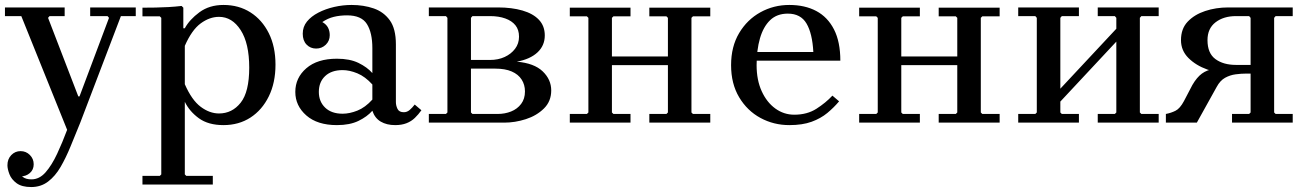

<svg xmlns="http://www.w3.org/2000/svg" viewBox="-29 -495 5276 775"><path d="M242 29 57 -430H-9V-465H232V-430H171L165 -423L287 -106H292L411 -423L405 -430H335V-465H519V-430H459L295 0ZM97 260Q59 260 38 244.5Q17 229 9 208Q1 187 1 172Q1 147 16.5 131Q32 115 54 115Q76 115 91.5 130.5Q107 146 107 168Q107 190 91.5 203.5Q76 217 54 217Q41 217 31.5 210.5Q22 204 16.5 194Q11 184 11 172H41Q41 183 46 196.5Q51 210 63.5 219.5Q76 229 98 229Q130 229 155 200.5Q180 172 201.5 126Q223 80 242 29L295 0Q275 49 256 95.5Q237 142 215.5 179Q194 216 165 238Q136 260 97 260Z M873 -475Q935 -475 982 -445Q1029 -415 1056 -361Q1083 -307 1083 -234Q1083 -161 1056 -106Q1029 -51 982 -20.5Q935 10 873 10Q812 10 774 -17.5Q736 -45 717 -84V209L723 215H830V250H546V215H616L622 209V-423L616 -429H546V-464Q572 -464 598.5 -464.5Q625 -465 651.5 -466.5Q678 -468 704 -471L711 -464V-381H717Q736 -416 776 -445.5Q816 -475 873 -475ZM855 -37Q908 -37 942.5 -80.5Q977 -124 977 -222Q977 -320 942.5 -373.5Q908 -427 855 -427Q817 -427 781 -400.5Q745 -374 717 -310V-155Q745 -91 781 -64Q817 -37 855 -37Z M1566 10Q1532 10 1508 -4Q1484 -18 1474 -48V-301Q1474 -363 1452 -398Q1430 -433 1372 -433Q1343 -433 1318.5 -427Q1294 -421 1272 -406Q1288 -397 1295 -383.5Q1302 -370 1302 -353Q1302 -330 1286 -314.5Q1270 -299 1247 -299Q1224 -299 1208.5 -315Q1193 -331 1193 -359Q1193 -387 1210 -408Q1227 -429 1256 -444Q1285 -459 1320 -467Q1355 -475 1390 -475Q1439 -475 1479.5 -461Q1520 -447 1544.5 -413Q1569 -379 1569 -316V-83Q1569 -69 1575.5 -55.5Q1582 -42 1601 -42Q1614 -42 1624.5 -51Q1635 -60 1645 -73L1672 -50Q1660 -33 1645.5 -19Q1631 -5 1611.5 2.5Q1592 10 1566 10ZM1331 10Q1252 10 1207.5 -29Q1163 -68 1163 -124Q1163 -181 1207.5 -219.5Q1252 -258 1331 -258Q1383 -258 1418 -241Q1453 -224 1474 -200V-154Q1445 -186 1413.5 -199Q1382 -212 1354 -212Q1309 -212 1283.5 -188Q1258 -164 1258 -124Q1258 -85 1283.5 -60.5Q1309 -36 1354 -36Q1382 -36 1413.5 -48.5Q1445 -61 1474 -93V-48Q1453 -24 1418 -7Q1383 10 1331 10Z M2057 -246Q2127 -240 2161.5 -207Q2196 -174 2196 -130Q2196 -86 2166.5 -57Q2137 -28 2093.5 -14Q2050 0 2006 0H1702V-35H1771L1777 -41V-423L1771 -430H1702V-465H1981Q2037 -465 2080 -452.5Q2123 -440 2146.5 -415Q2170 -390 2170 -352Q2170 -311 2140.5 -283.5Q2111 -256 2057 -246ZM1872 -423V-253H1949Q1982 -253 2008 -265Q2034 -277 2050 -298Q2066 -319 2066 -347Q2066 -375 2051.5 -393Q2037 -411 2010.5 -420.5Q1984 -430 1949 -430H1878ZM1979 -35Q2009 -35 2034 -45Q2059 -55 2074.5 -75.5Q2090 -96 2090 -126Q2090 -153 2076.5 -174Q2063 -195 2036.5 -206.5Q2010 -218 1970 -218H1872V-41L1878 -35Z M2592 0V-35H2661L2667 -41V-423L2661 -429H2592V-464H2838V-429H2768L2762 -423V-41L2768 -35H2838V0ZM2271 0V-35H2340L2346 -41V-423L2340 -429H2271V-464H2516V-429H2447L2441 -423V-41L2447 -35H2516V0ZM2392 -232V-267H2719V-232Z M3157 10Q3094 10 3040.5 -19Q2987 -48 2954.5 -102.5Q2922 -157 2922 -232Q2922 -307 2954.5 -361.5Q2987 -416 3040.5 -445.5Q3094 -475 3157 -475Q3220 -475 3266 -450.5Q3312 -426 3337.5 -376Q3363 -326 3363 -250H3012V-285H3254Q3250 -360 3226.5 -400Q3203 -440 3151 -440Q3107 -440 3079.5 -413.5Q3052 -387 3038.5 -340Q3025 -293 3025 -232Q3025 -172 3045.5 -127Q3066 -82 3100.5 -57Q3135 -32 3177 -32Q3229 -32 3266.5 -56Q3304 -80 3331 -109L3358 -86Q3337 -61 3310.5 -39Q3284 -17 3247 -3.5Q3210 10 3157 10Z M3760 0V-35H3829L3835 -41V-423L3829 -429H3760V-464H4006V-429H3936L3930 -423V-41L3936 -35H4006V0ZM3439 0V-35H3508L3514 -41V-423L3508 -429H3439V-464H3684V-429H3615L3609 -423V-41L3615 -35H3684V0ZM3560 -232V-267H3887V-232Z M4251 -41 4257 -35H4326V0H4081V-35H4150L4156 -41V-423L4150 -430H4081V-465H4326V-430H4257L4251 -423ZM4572 -41 4578 -35H4648V0H4402V-35H4471L4477 -41V-423L4471 -430H4402V-465H4648V-430H4578L4572 -423ZM4477 -327 4251 -85V-137L4477 -379Z M4939 -198Q4890 -198 4844 -214.5Q4798 -231 4768 -261Q4738 -291 4738 -333Q4738 -379 4765 -407.5Q4792 -436 4835.5 -450.5Q4879 -465 4929 -465H5189V-430H5120L5114 -423V-41L5120 -35H5189V0H4944V-35H5013L5019 -41V-198ZM4960 -233H5019V-423L5013 -430H4960Q4910 -430 4877.5 -405Q4845 -380 4845 -333Q4845 -280 4877 -256.5Q4909 -233 4960 -233ZM4802 0H4677V-35Q4698 -39 4716 -48Q4734 -57 4750 -87L4784 -152Q4802 -183 4822.5 -198Q4843 -213 4874.5 -218Q4906 -223 4953 -223H5002V-198Q4981 -198 4958.5 -195Q4936 -192 4916 -181Q4896 -170 4882 -144Z"/></svg>

Font: Brygada 1918 Medium
Style: Regular
Weight: 500
Designer: Mateusz Machalski | Borys Kosmynka | Przemek Hoffer
Foundry: NIEPODLEGLA 2018
Version: Version 3.006